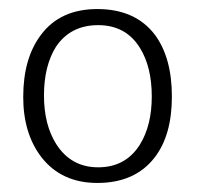

<svg xmlns="http://www.w3.org/2000/svg" viewBox="-20 -492 430 420"><path d="M356 -280.8Q356 -195.8 317.9 -147Q274.9 -91.8 192.9 -91.8Q114.7 -91.8 70.8 -147.9Q30.8 -199.7 30.8 -279.8Q30.8 -364.7 69.8 -416Q111.8 -472.2 192.9 -472.2Q275.9 -472.2 318.8 -416Q356 -365.7 356 -280.8ZM312 -280.8Q312 -345.7 286.1 -387.2Q255.4 -437 194.8 -437Q133.8 -437 102.1 -389.2Q76.2 -347.2 76.2 -283.2Q76.2 -219.2 103 -176.8Q135.3 -126 194.8 -126Q254.9 -126 286.1 -175.8Q312 -217.8 312 -280.8Z"/></svg>

Font: Kikakui Sans Pro
Style: Regular
Weight: 400
Version: 0.2